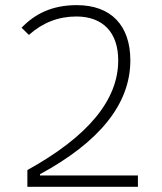

<svg xmlns="http://www.w3.org/2000/svg" viewBox="-20 -723 626 743"><path d="M85.9 0H513.7V-43.9H134.8V-48.8C363.3 -172.9 484.4 -319.3 484.4 -489.3C484.4 -625 409.2 -703.1 277.3 -703.1C181.2 -703.1 115.2 -669.4 63.5 -615.7L91.8 -587.9C145.5 -635.7 206.5 -659.2 275.4 -659.2C378.4 -659.2 437.5 -597.2 437.5 -489.3C437.5 -335.9 320.8 -194.8 85.9 -64.9Z"/></svg>

Font: Cascadia Code PL ExtraLight
Style: Regular
Weight: 200
Monospace: yes
Designer: Aaron Bell
Foundry: Saja Typeworks
Version: Version 2404.023